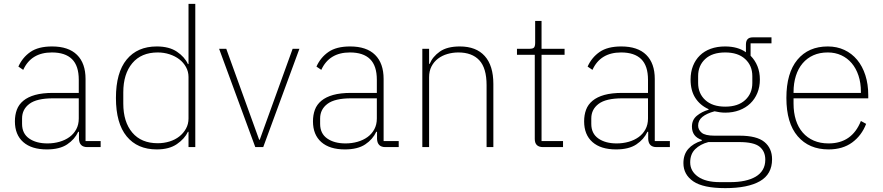

<svg xmlns="http://www.w3.org/2000/svg" viewBox="-20 -760 4563 992"><path d="M431 0Q390 0 388 -42V-79H384Q366 -40 327 -14Q288 12 222 12Q143 12 100 -26Q57 -64 57 -133Q57 -166 67 -193Q77 -220 100.5 -239.5Q124 -259 161.5 -269.5Q199 -280 254 -280H387V-348Q387 -420 352 -454.5Q317 -489 248 -489Q141 -489 100 -399L75 -416Q96 -463 137 -491.5Q178 -520 249 -520Q334 -520 378 -476.5Q422 -433 422 -352V-31H500V0ZM225 -19Q258 -19 287.5 -27.5Q317 -36 339 -52Q361 -68 374 -92Q387 -116 387 -148V-252H254Q170 -252 132 -223.5Q94 -195 94 -148V-120Q94 -70 130.5 -44.5Q167 -19 225 -19Z M954 -79H951Q934 -43 894 -15.5Q854 12 790 12Q690 12 634.5 -55.5Q579 -123 579 -254Q579 -385 634.5 -452.5Q690 -520 790 -520Q854 -520 894 -493Q934 -466 951 -429H954V-740H989V0H954ZM795 -20Q827 -20 856 -29Q885 -38 906.5 -55Q928 -72 941 -95.5Q954 -119 954 -148V-362Q954 -390 941 -413.5Q928 -437 906.5 -453.5Q885 -470 856 -479.5Q827 -489 795 -489Q710 -489 663.5 -433.5Q617 -378 617 -283V-225Q617 -130 663.5 -75Q710 -20 795 -20Z M1112 -508H1149L1319 -38H1322L1492 -508H1527L1340 0H1299Z M1971 0Q1930 0 1928 -42V-79H1924Q1906 -40 1867 -14Q1828 12 1762 12Q1683 12 1640 -26Q1597 -64 1597 -133Q1597 -166 1607 -193Q1617 -220 1640.5 -239.5Q1664 -259 1701.5 -269.5Q1739 -280 1794 -280H1927V-348Q1927 -420 1892 -454.5Q1857 -489 1788 -489Q1681 -489 1640 -399L1615 -416Q1636 -463 1677 -491.5Q1718 -520 1789 -520Q1874 -520 1918 -476.5Q1962 -433 1962 -352V-31H2040V0ZM1765 -19Q1798 -19 1827.5 -27.5Q1857 -36 1879 -52Q1901 -68 1914 -92Q1927 -116 1927 -148V-252H1794Q1710 -252 1672 -223.5Q1634 -195 1634 -148V-120Q1634 -70 1670.5 -44.5Q1707 -19 1765 -19Z M2162 0V-508H2197V-430H2200Q2215 -467 2252.5 -493.5Q2290 -520 2356 -520Q2440 -520 2484.5 -470.5Q2529 -421 2529 -326V0H2494V-320Q2494 -408 2456.5 -448.5Q2419 -489 2348 -489Q2319 -489 2291.5 -481Q2264 -473 2243 -457Q2222 -441 2209.5 -417Q2197 -393 2197 -361V0Z M2786 0Q2743 0 2743 -42V-477H2651V-508H2717Q2734 -508 2739.5 -515Q2745 -522 2745 -539V-652H2778V-508H2897V-477H2778V-31H2889V0Z M3372 0Q3331 0 3329 -42V-79H3325Q3307 -40 3268 -14Q3229 12 3163 12Q3084 12 3041 -26Q2998 -64 2998 -133Q2998 -166 3008 -193Q3018 -220 3041.5 -239.5Q3065 -259 3102.5 -269.5Q3140 -280 3195 -280H3328V-348Q3328 -420 3293 -454.5Q3258 -489 3189 -489Q3082 -489 3041 -399L3016 -416Q3037 -463 3078 -491.5Q3119 -520 3190 -520Q3275 -520 3319 -476.5Q3363 -433 3363 -352V-31H3441V0ZM3166 -19Q3199 -19 3228.5 -27.5Q3258 -36 3280 -52Q3302 -68 3315 -92Q3328 -116 3328 -148V-252H3195Q3111 -252 3073 -223.5Q3035 -195 3035 -148V-120Q3035 -70 3071.5 -44.5Q3108 -19 3166 -19Z M3969 63Q3969 140 3906.5 176Q3844 212 3727 212Q3613 212 3562 177Q3511 142 3511 83Q3511 38 3536 9.5Q3561 -19 3606 -33V-37Q3555 -54 3555 -106Q3555 -141 3580.5 -162Q3606 -183 3641 -193V-196Q3597 -216 3572.5 -254Q3548 -292 3548 -349Q3548 -388 3560.5 -419.5Q3573 -451 3596 -473.5Q3619 -496 3652 -508Q3685 -520 3726 -520Q3792 -520 3834 -490V-530Q3834 -567 3869 -567H3966V-536H3858V-472Q3881 -449 3893.5 -418Q3906 -387 3906 -349Q3906 -311 3893 -279.5Q3880 -248 3856.5 -225.5Q3833 -203 3800 -190.5Q3767 -178 3727 -178Q3712 -178 3699 -180Q3686 -182 3672 -185Q3631 -174 3609 -156Q3587 -138 3587 -111Q3587 -90 3605 -74.5Q3623 -59 3672 -59H3801Q3890 -59 3929.5 -26.5Q3969 6 3969 63ZM3934 65Q3934 22 3904.5 -2Q3875 -26 3799 -26H3640Q3598 -15 3572 10.5Q3546 36 3546 79Q3546 124 3586 152.5Q3626 181 3699 181H3754Q3794 181 3827 174Q3860 167 3884 153Q3908 139 3921 117Q3934 95 3934 65ZM3727 -209Q3793 -209 3830 -243Q3867 -277 3867 -331V-367Q3867 -421 3830 -455Q3793 -489 3727 -489Q3660 -489 3623.5 -455Q3587 -421 3587 -367V-331Q3587 -277 3624 -243Q3661 -209 3727 -209Z M4261 12Q4160 12 4101.5 -56Q4043 -124 4043 -254Q4043 -383 4100 -451.5Q4157 -520 4257 -520Q4304 -520 4342.5 -502Q4381 -484 4408.5 -451Q4436 -418 4451 -371.5Q4466 -325 4466 -268V-252H4080V-225Q4080 -178 4092 -140Q4104 -102 4127.5 -75Q4151 -48 4184.5 -33.5Q4218 -19 4261 -19Q4382 -19 4428 -135L4455 -120Q4432 -60 4383 -24Q4334 12 4261 12ZM4257 -489Q4215 -489 4182.5 -474.5Q4150 -460 4127 -433Q4104 -406 4092 -368Q4080 -330 4080 -284V-280H4428V-286Q4428 -332 4415.5 -369.5Q4403 -407 4380.5 -433.5Q4358 -460 4326.5 -474.5Q4295 -489 4257 -489Z"/></svg>

Font: IBM Plex Sans ExtLt
Style: Regular
Weight: 200
Designer: Mike Abbink, Paul van der Laan, Pieter van Rosmalen
Foundry: Bold Monday
Version: Version 3.005